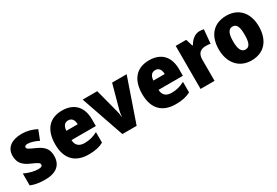

<svg xmlns="http://www.w3.org/2000/svg" viewBox="42 -1344 3086 2136"><g transform="rotate(-30 1585.0 -276.5)"><path d="M438 -170C438 -263 393 -306 307 -345C223 -383 208 -390 208 -410C208 -426 223 -434 250 -434C285 -434 339 -417 385 -393L433 -516C370 -547 313 -563 246 -563C117 -563 36 -506 36 -400C36 -314 77 -266 160 -229C247 -191 265 -180 265 -158C265 -138 248 -129 210 -129C165 -129 96 -145 37 -174V-21C96 3 151 10 221 10C371 10 438 -60 438 -170Z M763 -563C608 -563 511 -467 511 -273C511 -81 615 10 780 10C864 10 920 -3 972 -31V-166C914 -136 865 -123 803 -123C730 -123 694 -161 692 -225H1005V-310C1005 -476 913 -563 763 -563ZM769 -434C814 -434 839 -400 840 -343H694C698 -408 728 -434 769 -434Z M1216 0H1399L1590 -553H1403L1319 -246C1314 -224 1308 -196 1307 -170H1304C1303 -198 1297 -230 1292 -247L1212 -553H1025Z M1881 -563C1726 -563 1629 -467 1629 -273C1629 -81 1733 10 1898 10C1982 10 2038 -3 2090 -31V-166C2032 -136 1983 -123 1921 -123C1848 -123 1812 -161 1810 -225H2123V-310C2123 -476 2031 -563 1881 -563ZM1887 -434C1932 -434 1957 -400 1958 -343H1812C1816 -408 1846 -434 1887 -434Z M2530 -563C2470 -563 2417 -516 2391 -465H2382L2355 -553H2220V0H2400V-274C2400 -364 2455 -385 2509 -385C2538 -385 2555 -383 2568 -379L2584 -557C2569 -560 2548 -563 2530 -563Z M3130 -278C3130 -461 3024 -563 2875 -563C2706 -563 2615 -452 2615 -278C2615 -107 2713 10 2872 10C3043 10 3130 -109 3130 -278ZM2798 -277C2798 -375 2821 -424 2873 -424C2928 -424 2947 -375 2947 -278C2947 -180 2928 -129 2874 -129C2820 -129 2798 -181 2798 -277Z"/></g></svg>

Font: Noto Sans Devanagari SemiCondensed Black
Style: Regular
Weight: 900
Width: 4
Designer: Jelle Bosma - Monotype Design Team
Foundry: Monotype Imaging Inc.
Version: Version 2.004